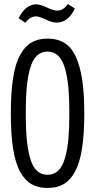

<svg xmlns="http://www.w3.org/2000/svg" viewBox="-20 -931 476 961"><path d="M217.8 9.8Q171.4 9.8 138.2 -9Q105 -27.8 81.1 -70.8Q57.1 -113.8 45.7 -186.5Q34.2 -259.3 34.2 -363.8Q34.2 -468.3 45.7 -541Q57.1 -613.8 81.1 -656.7Q105 -699.7 138.2 -718.8Q171.4 -737.8 217.8 -737.8Q280.3 -737.8 319.8 -703.4Q359.4 -668.9 380.6 -585.4Q401.9 -502 401.9 -363.8Q401.9 -258.8 390.4 -186.5Q378.9 -114.3 355 -71Q331.1 -27.8 297.9 -9Q264.6 9.8 217.8 9.8ZM73.2 -839.8Q107.9 -909.2 161.1 -909.2Q183.1 -908.7 215.3 -893.3Q247.6 -877.9 266.1 -877.9Q297.4 -877.9 319.8 -911.1L355 -888.2Q321.3 -817.9 263.2 -817.9Q240.2 -817.9 209 -833.3Q177.7 -848.6 160.2 -849.1Q131.3 -849.1 106.9 -816.9ZM108.9 -363.8Q108.9 -287.6 114 -233.6Q119.1 -179.7 131.1 -138.2Q143.1 -96.7 164.6 -76.4Q186 -56.2 217.8 -56.2Q250 -56.2 271.7 -77.1Q293.5 -98.1 305.4 -140.4Q317.4 -182.6 322.3 -235.8Q327.1 -289.1 327.1 -363.8Q327.1 -439.9 322 -494.4Q316.9 -548.8 304.7 -590.3Q292.5 -631.8 271 -652.3Q249.5 -672.9 217.8 -672.9Q186 -672.9 164.3 -651.9Q142.6 -630.9 130.6 -588.9Q118.7 -546.9 113.8 -492.9Q108.9 -439 108.9 -363.8Z"/></svg>

Font: Lumene Sans Condensed
Style: Regular
Weight: 400
Width: 3
Designer: Deni Anggara
Version: Version 1.003;Glyphs 3.1.2 (3151)